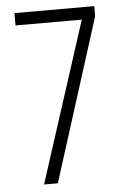

<svg xmlns="http://www.w3.org/2000/svg" viewBox="-52 -752 516 791"><g transform="rotate(-5 206.0 -357.0)"><path d="M98 0H155L368 -672V-714H38V-663H312Z"/></g></svg>

Font: Noto Sans Armenian ExtraCondensed Light
Style: Regular
Weight: 300
Width: 2
Designer: Monotype Design Team
Foundry: Monotype Imaging Inc.
Version: Version 2.008